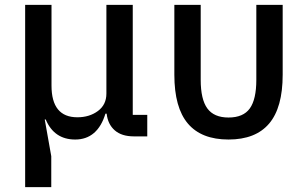

<svg xmlns="http://www.w3.org/2000/svg" viewBox="-20 -564 1266 794"><path d="M84 210V-544H193V-210Q193 -79 300 -79Q350 -79 385 -105Q420 -131 420 -177V-544H529V-89H589V0H534Q483 0 454.5 -25Q426 -50 421 -94H416Q400 -41 368.5 -14Q337 13 291 13Q204 13 169 -70H165L192 82V210Z M810 -234Q810 -153 837.5 -115.5Q865 -78 925 -78Q986 -78 1013 -115.5Q1040 -153 1040 -234V-544H1149V-255Q1149 -119 1093 -53Q1037 13 925 13Q813 13 757 -53Q701 -119 701 -255V-544H810Z"/></svg>

Font: IBM Plex Sans JP Medm
Style: Regular
Weight: 500
Designer: Mike Abbink; Paul van der Laan; Pieter van Rosmalen; Wujin Sim; Yejin Wi; Jinhee Kim; Boomi Park; Yona Kim; Kichan Ma
Foundry: Sandoll Inc.
Version: Version 1.002